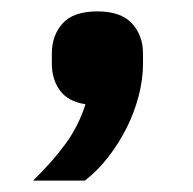

<svg xmlns="http://www.w3.org/2000/svg" viewBox="-20 -174 339 337"><path d="M151 -154Q192 -154 211.5 -133Q231 -112 231 -80V-62Q231 -35 223.5 -6Q216 23 202.5 50Q189 77 170.5 101Q152 125 129 143H38Q72 110 95 78.5Q118 47 130 9Q99 4 85 -15.5Q71 -35 71 -62V-80Q71 -112 90 -133Q109 -154 151 -154Z"/></svg>

Font: IBM Plex Sans KR SemiBold
Style: Regular
Weight: 600
Designer: Mike Abbink; Paul van der Laan; Pieter van Rosmalen; Wujin Sim; Chorong Kim; Dohee Lee;
Foundry: Sandoll Inc.
Version: Version 1.000